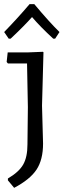

<svg xmlns="http://www.w3.org/2000/svg" viewBox="-27 -709 312 923"><path d="M15 -523 -7 -555Q60 -624 115 -689H138Q209 -604 259 -555L238 -523H229Q167 -580 127 -627Q92 -587 24 -523ZM179 -460 182 -458 175 -201 180 -19Q180 59 148.5 106.5Q117 154 41 194L11 158V149Q64 118 84.5 82Q105 46 105 -15L107 -194L103 -404H11L5 -411L10 -457H104Z"/></svg>

Font: Alegreya Sans SC
Style: Regular
Weight: 400
Designer: Juan Pablo del Peral
Foundry: Huerta Tipografica
Version: Version 2.007